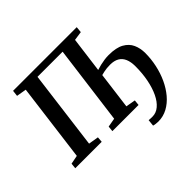

<svg xmlns="http://www.w3.org/2000/svg" viewBox="-209 -997 1445 1445"><g transform="rotate(-45 513.0 -274.5)"><path d="M708.5 194Q699 194 682.8 192Q666.5 190 659.5 187L665 134.5Q672 135.5 683 136Q694 136.5 704.5 136.5Q743.5 136.5 776 109.2Q808.5 82 832 33Q855.5 -16 868.5 -81.2Q881.5 -146.5 881.5 -222.5Q881.5 -269.5 867.8 -301.5Q854 -333.5 825.8 -349.8Q797.5 -366 754.5 -366Q735.5 -366 719 -364.2Q702.5 -362.5 687.5 -359.2Q672.5 -356 658 -352L620 -57.5L696.5 -44L692 0H413.5L418 -44L489 -56.5L571.5 -687.5H304L223 -57.5L303.5 -44L300 0H18.5L23 -44L92.5 -57.5L173 -681.5L94 -695L99.5 -743H777L772.5 -695L700.5 -684.5L663.5 -401Q684.5 -408 707 -413.2Q729.5 -418.5 752.8 -421.8Q776 -425 798.5 -425Q877.5 -425 922.2 -400Q967 -375 985.8 -333.2Q1004.5 -291.5 1004.5 -241Q1004.5 -178 991 -115.2Q977.5 -52.5 951.8 3Q926 58.5 889.8 101.5Q853.5 144.5 808 169.2Q762.5 194 708.5 194Z"/></g></svg>

Font: Merriweather SemiBold
Style: Italic
Weight: 600
Italic angle: -7.8°
Version: Version 2.101